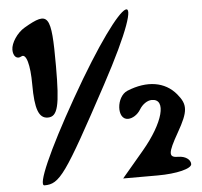

<svg xmlns="http://www.w3.org/2000/svg" viewBox="-56 -942 1001 951"><g transform="rotate(-5 444.0 -466.5)"><path d="M577 -481C519 -457 511 -342 568 -342C590 -342 616 -358 631 -383C646 -408 671 -425 693 -425C767 -425 736 -308 627 -179L518 -50H689C785 -50 860 -69 860 -92C860 -115 833 -133 800 -133C750 -133 751 -154 808 -254C865 -354 867 -387 821 -442C766 -508 677 -522 577 -481ZM310 -467C168 -217 95 -50 127 -50C203 -50 233 -92 464 -521C741 -1035 606 -988 310 -467ZM97 -837C59 -815 27 -766 27 -733C27 -700 46 -683 68 -696C93 -711 110 -652 110 -552C110 -431 128 -383 173 -383C222 -383 235 -437 235 -633C235 -891 222 -910 97 -837Z"/></g></svg>

Font: Hussar Skorodowane
Style: Bold
Weight: 700
Foundry: Cannot Into Space Fonts
Version: Version 0.892